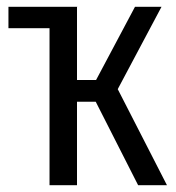

<svg xmlns="http://www.w3.org/2000/svg" viewBox="-20 -546 519 566"><path d="M327.1 -283.2 472.2 0H387.2L262.2 -246.1H207V0H126V-462.9H4.9V-525.9H208L207 -524.9V-310.1H263.2L377.9 -525.9H456.1Z"/></svg>

Font: Fira Sans Compressed Book
Style: Regular
Weight: 350
Width: 1
Designer: Carrois Corporate & Edenspiekermann AG
Foundry: Carrois Corporate GbR & Edenspiekermann AG
Version: Version 4.203;PS 004.203;hotconv 1.0.88;makeotf.lib2.5.64775